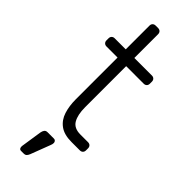

<svg xmlns="http://www.w3.org/2000/svg" viewBox="-301 -730 961 961"><g transform="rotate(45 179.5 -250.0)"><path d="M256 0Q204 0 174 -22Q144 -44 132 -82Q120 -120 120 -167V-462H42Q32 -462 26 -468Q20 -474 20 -484V-498Q20 -508 26 -514Q32 -520 42 -520H120V-688Q120 -698 126 -704Q132 -710 142 -710H159Q169 -710 175 -704Q181 -698 181 -688V-520H305Q315 -520 321 -514Q327 -508 327 -498V-484Q327 -474 321 -468Q315 -462 305 -462H181V-171Q181 -118 198.5 -88Q216 -58 261 -58H315Q325 -58 331 -52Q337 -46 337 -36V-22Q337 -12 331 -6Q325 0 315 0ZM109 210Q101 210 97.5 204Q94 198 95 189L112 77Q114 65 119.5 57.5Q125 50 137 50H182Q189 50 193 55Q197 60 197 66Q197 75 193 84L153 189Q149 199 143.5 204.5Q138 210 127 210Z"/></g></svg>

Font: Rubik Light Light
Style: Regular
Weight: 300
Version: Version 2.101